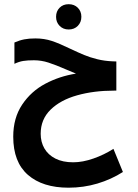

<svg xmlns="http://www.w3.org/2000/svg" viewBox="-20 -870 640 892"><path d="M41.5 -235Q41.5 -322 83 -384Q124.5 -446 190.5 -481Q256.5 -516 333 -528Q311.5 -536.5 286.5 -547.5Q238.5 -568.5 205.2 -579.2Q172 -590 137.5 -590Q107.5 -590 87.8 -586.8Q68 -583.5 47 -573.5V-672.5Q71 -683 93 -687.2Q115 -691.5 144 -691.5Q185.5 -691.5 220.8 -679.8Q256 -668 306.5 -643.5Q344.5 -625.5 371 -614.5Q397.5 -603.5 431.5 -595Q465.5 -586.5 504.5 -585L520.5 -584.5V-449H511Q416 -449 338.5 -427.2Q261 -405.5 215 -360.5Q169 -315.5 169 -248.5Q169 -210.5 186.2 -180.5Q203.5 -150.5 237.5 -133.2Q271.5 -116 320 -116Q364 -116 414 -133.5Q464 -151 507 -178.5L551 -71Q497 -36.5 432.5 -17.2Q368 2 298.5 2Q178 2 109.8 -57.5Q41.5 -117 41.5 -235ZM240.5 -792Q240.5 -817.5 256.8 -834Q273 -850.5 299 -850.5Q325 -850.5 341.5 -834Q358 -817.5 358 -792Q358 -766.5 341.5 -749.8Q325 -733 299 -733Q273.5 -733 257 -749.8Q240.5 -766.5 240.5 -792Z"/></svg>

Font: JuliaMono SemiBold
Style: Italic
Weight: 600
Italic angle: -9°
Monospace: yes
Designer: cormullion
Foundry: corm
Version: Version 0.056; ttfautohint (v1.8.4)